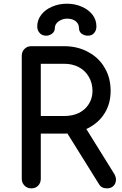

<svg xmlns="http://www.w3.org/2000/svg" viewBox="-20 -1035 672 1055"><path d="M152.3 0Q129.9 0 115.2 -14.6Q99.6 -30.3 99.6 -51.8Q99.6 -277.3 99.6 -728.5Q99.6 -752 115.2 -766.6Q129.9 -781.2 152.3 -781.2Q211.9 -781.2 332 -781.2Q407.2 -781.2 464.8 -749Q523.4 -717.8 554.7 -663.1Q587.9 -608.4 587.9 -535.2Q587.9 -466.8 555.7 -414.1Q523.4 -361.3 464.8 -331.1Q407.2 -300.8 332 -300.8Q289.1 -300.8 204.1 -300.8Q204.1 -238.3 204.1 -51.8Q204.1 -30.3 189.5 -14.6Q174.8 0 152.3 0ZM567.4 0Q552.7 0 541 -5.9Q530.3 -11.7 522.5 -25.4Q461.9 -122.1 341.8 -315.4Q367.2 -322.3 443.4 -343.8Q484.4 -278.3 607.4 -80.1Q617.2 -63.5 617.2 -47.9Q617.2 -36.1 612.3 -25.4Q598.6 0 567.4 0ZM204.1 -397.5Q236.3 -397.5 332 -397.5Q377.9 -397.5 413.1 -414.1Q448.2 -431.6 467.8 -462.9Q488.3 -495.1 488.3 -535.2Q488.3 -579.1 467.8 -613.3Q448.2 -647.5 413.1 -666Q377.9 -684.6 332 -684.6Q289.1 -684.6 204.1 -684.6Q204.1 -613.3 204.1 -397.5ZM233.4 -838.9Q210.9 -838.9 198.2 -853.5Q184.6 -868.2 184.6 -889.6Q184.6 -925.8 207 -954.1Q228.5 -982.4 265.6 -998Q302.7 -1014.6 347.7 -1014.6Q392.6 -1014.6 429.7 -998Q465.8 -982.4 488.3 -954.1Q509.8 -925.8 509.8 -889.6Q509.8 -868.2 497.1 -853.5Q485.4 -838.9 462.9 -838.9Q444.3 -838.9 428.7 -849.6Q414.1 -861.3 414.1 -879.9Q414.1 -903.3 396.5 -918Q378.9 -932.6 347.7 -932.6Q324.2 -932.6 302.7 -918Q281.2 -903.3 281.2 -879.9Q281.2 -861.3 265.6 -849.6Q251 -838.9 233.4 -838.9Z"/></svg>

Font: Abed
Style: Bold
Weight: 700
Designer: Johan Aakerlund
Version: Version 3.105